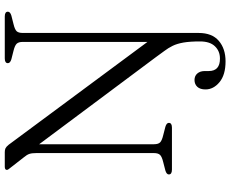

<svg xmlns="http://www.w3.org/2000/svg" viewBox="-100 -640 964 804"><g transform="rotate(-90 382.0 -238.0)"><path d="M544.5 -67.5 180 -556V-75.5Q180 -57.5 187.5 -49.8Q195 -42 218 -36.5L253 -27.5Q269.5 -22.5 269.5 -13Q269.5 0 249.5 0H74Q53.5 0 53.5 -13Q53.5 -22.5 70 -27.5L105 -36.5Q128 -42 135.5 -50Q143 -58 143 -75.5V-568Q143 -586.5 139.5 -597Q136 -607.5 125 -620.5L82.5 -675Q72.5 -686.5 72.5 -691Q72.5 -700 86 -700H147Q156.5 -700 163 -697Q169.5 -694 178 -683.5L608.5 -102.5V-624.5Q608.5 -642 601 -650Q593.5 -658 571 -663.5L535.5 -672.5Q519.5 -677.5 519.5 -687Q519.5 -700 539.5 -700H715Q735 -700 735 -687Q735 -677.5 719 -672.5L683.5 -663.5Q660.5 -658 653.2 -650.2Q646 -642.5 646 -624.5V112Q646 168 613 196.2Q580 224.5 527 224.5Q470.5 224.5 440 199.2Q409.5 174 409.5 140.5Q409.5 118 420.5 106.2Q431.5 94.5 449 94.5Q466 94.5 476.2 106.2Q486.5 118 486.5 137.5V154Q486.5 201.5 539 201Q570 201 590.2 180Q610.5 159 610.5 117.5Q610.5 75 605.8 48Q601 21 592 2.8Q583 -15.5 571 -31.2Q559 -47 544.5 -67.5Z"/></g></svg>

Font: Fraunces 9pt Light
Style: Regular
Weight: 300
Version: Version 1.000;[0bf87f6ff]